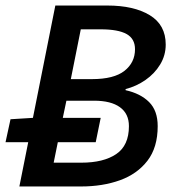

<svg xmlns="http://www.w3.org/2000/svg" viewBox="-20 -674 642 694"><path d="M50 0 82 -160H0L18 -243L99 -248L180 -654H368Q464 -654 521.5 -619Q579 -584 579 -513Q579 -474 559 -441Q539 -408 506 -385Q473 -362 434 -352V-348Q488 -336 519 -305Q550 -274 550 -218Q550 -141 513 -93Q476 -45 413.5 -22.5Q351 0 273 0ZM174 -86H274Q354 -86 400 -117Q446 -148 446 -218Q446 -263 413.5 -286.5Q381 -310 320 -310H220L207 -248H344L326 -160H189ZM236 -388H312Q392 -388 430 -418Q468 -448 468 -496Q468 -534 437.5 -551Q407 -568 344 -568H272Z"/></svg>

Font: Source Sans 3 Semibold
Style: Italic
Weight: 600
Italic angle: -11°
Designer: Paul D. Hunt
Foundry: Adobe
Version: Version 3.052;hotconv 1.1.0;makeotfexe 2.6.0